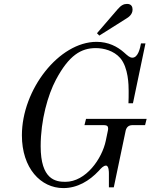

<svg xmlns="http://www.w3.org/2000/svg" viewBox="-20 -944 780 982"><path d="M476 -774 488 -762 626 -849C636 -855 658 -869 658 -895C658 -908 653 -924 630 -924C614 -924 600 -918 582 -897ZM92 -252C92 -84 188 18 304 18C376 18 437 -19 485 -70C498 -85 510 -97 522 -97C537 -97 537 -64 537 -56V14H562L623 -277C628 -295 639 -304 658 -304H722L730 -336H420L412 -304H512C527 -304 533 -298 533 -288C533 -285 533 -281 532 -277L521 -224C502 -133 420 -14 314 -14C264 -14 188 -26 188 -196C188 -330 225 -459 266 -536C333 -662 395 -698 470 -698C510 -698 562 -685 595 -647C637 -598 638 -507 638 -479C638 -456 638 -435 637 -416H660L724 -722H701C697 -700 687 -649 657 -649C644 -649 634 -658 614 -676C580 -706 534 -730 474 -730C282 -730 92 -486 92 -252Z"/></svg>

Font: Old Standard
Style: Italic
Weight: 400
Italic angle: -15.2°
Designer: Alexey Kryukov <alexios@thessalonica.org.ru>
Version: Version 2.0